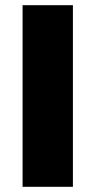

<svg xmlns="http://www.w3.org/2000/svg" viewBox="-20 -720 368 740"><path d="M67 -700H261V0H67Z"/></svg>

Font: Afrihost Sans Black
Style: Regular
Weight: 900
Foundry: https://www.afrihost.com
Version: Version 1.000